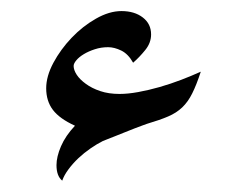

<svg xmlns="http://www.w3.org/2000/svg" viewBox="-20 -619 407 345"><path d="M165 -365.7Q154.3 -360.4 142.6 -352.3Q130.9 -344.2 120.8 -334.7Q110.8 -325.2 103 -314.7Q95.2 -304.2 91.8 -294.4Q81.5 -302.7 81.5 -322.3Q81.5 -337.4 89.6 -356.2Q97.7 -375 114.7 -393.1Q86.9 -405.8 75 -421.6Q63 -437.5 63 -460.4Q63 -481.9 75.9 -506.1Q88.9 -530.3 108.6 -551Q128.4 -571.8 152.3 -585.4Q176.3 -599.1 198.2 -599.1Q221.7 -599.1 236.6 -587.6Q251.5 -576.2 251.5 -557.1Q251.5 -542 241 -529.1Q230.5 -516.1 219.2 -506.3Q210.4 -522 198 -528.1Q185.5 -534.2 174.3 -534.2Q161.6 -534.2 150.4 -530.5Q139.2 -526.9 130.6 -521.7Q122.1 -516.6 117.2 -510.7Q112.3 -504.9 112.3 -500.5Q112.3 -493.2 117.9 -484.6Q123.5 -476.1 134.3 -468.3Q145 -460.4 160.2 -455.3Q175.3 -450.2 194.8 -450.2Q210 -450.2 228.5 -453.6Q247.1 -457 266.8 -462.6Q286.6 -468.3 305.7 -475.6Q324.7 -482.9 340.8 -490.2Q333 -466.3 325.4 -451.2Q317.9 -436 307.4 -426Q296.9 -416 282 -409.7Q267.1 -403.3 244.1 -396.5Q242.7 -396 236.6 -393.8Q230.5 -391.6 222.2 -388.4Q213.9 -385.3 204.3 -381.3Q194.8 -377.4 186.8 -374.3Q178.7 -371.1 172.6 -368.7Q166.5 -366.2 165 -365.7Z"/></svg>

Font: XB Niloofar
Style: Regular
Weight: 400
Designer: Behnam
Foundry: Irmug
Version: Version 7.201 2008